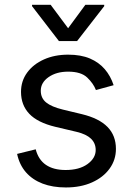

<svg xmlns="http://www.w3.org/2000/svg" viewBox="-20 -785 562 816"><path d="M462.9 -422.9 387.7 -402.3Q377 -430.2 350.8 -455.3Q324.7 -480.5 269.5 -480.5Q219.7 -480.5 186.5 -457.3Q153.3 -434.1 153.3 -399.4Q153.3 -368.2 176 -349.6Q198.7 -331.1 247.1 -319.3L328.1 -299.8Q400.9 -282.2 436.8 -245.6Q472.7 -209 472.7 -152.3Q472.7 -105.5 445.8 -68.4Q418.9 -31.2 371.1 -9.8Q323.2 11.7 259.8 11.7Q204.1 11.7 161.1 -4.6Q118.2 -21 90.3 -52.7Q62.5 -84.5 52.7 -130.9L131.8 -150.4Q143.1 -106.4 175 -84.5Q207 -62.5 258.8 -62.5Q316.9 -62.5 351.8 -87.6Q386.7 -112.8 386.7 -147.5Q386.7 -176.3 366.7 -195.6Q346.7 -214.8 305.7 -224.6L214.8 -246.1Q139.6 -264.2 104.5 -301.3Q69.3 -338.4 69.3 -394.5Q69.3 -440.9 95.5 -476.6Q121.6 -512.2 167 -532.5Q212.4 -552.7 269.5 -552.7Q323.7 -552.7 362.1 -536.4Q400.4 -520 425.3 -491Q450.2 -461.9 462.9 -422.9ZM195.3 -764.6 269.5 -665 342.8 -764.6H422.9V-758.8L307.6 -610.4H230.5L116.2 -758.8V-764.6Z"/></svg>

Font: Inter
Style: Regular
Weight: 400
Designer: Rasmus Andersson
Foundry: rsms
Version: Version 4.000;git-8c9346024